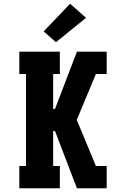

<svg xmlns="http://www.w3.org/2000/svg" viewBox="-20 -1013 640 1033"><path d="M84 0V-120H120V-615H84V-735H302V-615H266V-427H276L394 -735H554V-615H496L393 -368L496 -120H554V0H394L276 -308H266V-120H302V0ZM281 -786 215 -844 357 -993 443 -917Z"/></svg>

Font: Iosevka Curly Slab HvEx
Style: Regular
Weight: 900
Width: 7
Monospace: yes
Designer: Belleve Invis
Foundry: Belleve Invis
Version: Version 11.1.0; ttfautohint (v1.8.3)